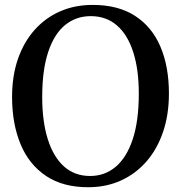

<svg xmlns="http://www.w3.org/2000/svg" viewBox="-20 -772 757 803"><path d="M352.5 11Q244.5 12 172.8 -36Q101 -84 65.8 -169.5Q30.5 -255 30.5 -366Q30.5 -455 55.2 -526Q80 -597 125.2 -647.5Q170.5 -698 232 -724.8Q293.5 -751.5 367.5 -751.5Q474 -751.5 545 -705.5Q616 -659.5 651.2 -576.2Q686.5 -493 686.5 -381Q686.5 -292.5 662 -220.5Q637.5 -148.5 592.8 -97Q548 -45.5 486.8 -17.5Q425.5 10.5 352.5 11ZM357 -36Q418.5 -36 464.2 -74.8Q510 -113.5 535.2 -190Q560.5 -266.5 560.5 -380.5Q560.5 -481.5 537.2 -554Q514 -626.5 469.2 -665.5Q424.5 -704.5 359.5 -704.5Q298 -704.5 252.5 -667.5Q207 -630.5 181.8 -555.2Q156.5 -480 156.5 -366Q156.5 -264.5 179.8 -190.2Q203 -116 247.5 -76Q292 -36 357 -36Z"/></svg>

Font: Merriweather 48pt Medium
Style: Regular
Weight: 500
Version: Version 2.100